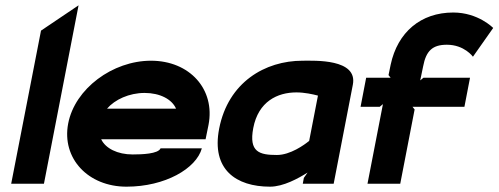

<svg xmlns="http://www.w3.org/2000/svg" viewBox="-20 -690 1872 721"><path d="M22 0H145L275 -670L134 -575Z M236 -226C211 -95 311 11 455 11C600 11 717 -57 738 -133H583C574 -112 513 -110 478 -110C421 -110 376 -133 360 -167H752L763 -221C789 -355 692 -462 547 -462C403 -462 261 -357 236 -226ZM382 -282C411 -316 465 -341 523 -341C581 -341 626 -317 641 -282Z M803 -207C773 -53 867 11 994 11C1044 11 1100 -20 1135 -42L1121 -22L1117 0H1233L1305 -372C1324 -470 1161 -462 1116 -462C975 -462 837 -381 803 -207ZM931 -209C950 -309 1022 -343 1093 -343C1124 -343 1155 -336 1174 -331L1141 -161C1123 -146 1070 -108 1020 -108C954 -108 914 -119 931 -209Z M1334 -289H1406L1418 -299L1360 0H1483L1537 -279L1529 -289H1724L1745 -398H1570L1558 -388L1569 -441C1580 -499 1604 -522 1658 -522C1724 -522 1756 -477 1756 -477L1832 -585C1832 -585 1776 -643 1682 -643C1560 -643 1473 -569 1447 -447L1439 -408L1447 -398H1355Z"/></svg>

Font: Charger EcoBlack
Style: Obl
Weight: 1000
Designer: Jasper
Foundry: Cannot Into Space Fonts
Version: Version 1.1